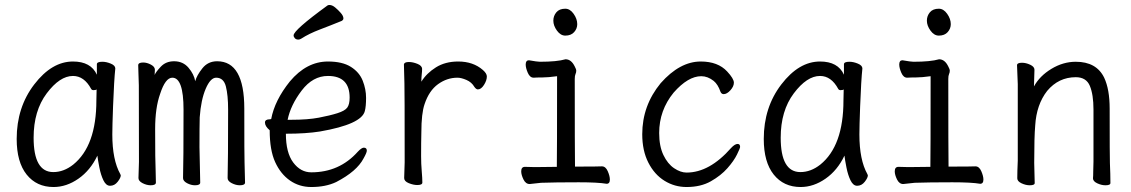

<svg xmlns="http://www.w3.org/2000/svg" viewBox="-20 -733 4540 771"><path d="M195 18Q127 18 87 -32Q47 -82 47 -175Q47 -302 117.5 -394Q188 -486 273 -486Q345 -486 369 -433V-475Q369 -485 391 -485Q407 -485 425 -477.5Q443 -470 443 -458Q438 -411 434 -306Q431 -225 431 -193Q431 -91 463 -34L465 -29Q465 -19 452.5 -3Q440 13 422 13Q406 13 395.5 -8.5Q385 -30 379 -60.5Q373 -91 371 -108Q343 -49 295 -15.5Q247 18 195 18ZM194 -42Q236 -42 274 -72Q367 -147 367 -330Q367 -356 368 -374Q365 -371 355 -371Q349 -371 346 -376Q318 -428 273 -428Q220 -428 167.5 -358Q115 -288 115 -180Q115 -42 194 -42Z M585 11Q569 11 552.5 2.5Q536 -6 536 -18L538 -83Q538 -369 537.5 -390.5Q537 -412 536 -436.5Q535 -461 535 -471Q535 -482 555 -482Q570 -482 586 -473.5Q602 -465 602 -453L601 -432Q605 -443 625.5 -465Q646 -487 679 -487Q715 -487 737 -461Q759 -435 764 -407Q770 -430 792.5 -458.5Q815 -487 852 -487Q961 -487 961 -297Q961 -102 962 -81Q964 -23 964 0Q964 11 943 11Q927 11 910.5 2.5Q894 -6 894 -18Q896 -82 896 -293Q896 -351 887 -386Q878 -421 848 -421Q825 -421 806 -376.5Q787 -332 782 -262Q781 -228 781 -142L784 0Q784 11 763 11Q747 11 731 2.5Q715 -6 715 -18Q717 -82 717 -293Q717 -421 672 -421Q644 -421 623 -356Q603 -300 603 -215Q603 -85 605 -47L606 0Q606 11 585 11Z M1230 18Q1182 18 1144.5 -8Q1107 -34 1085 -82Q1063 -130 1063 -210Q1044 -226 1044 -241Q1044 -254 1064 -254L1069 -255Q1083 -330 1144 -406Q1211 -486 1297 -486Q1355 -486 1389 -464.5Q1423 -443 1436.5 -409Q1450 -375 1450 -340Q1450 -306 1445 -287Q1432 -234 1265 -205Q1209 -196 1128 -196Q1128 -120 1157.5 -80.5Q1187 -41 1230 -41Q1343 -41 1417 -124Q1432 -140 1441 -140Q1453 -140 1453 -128Q1453 -120 1440 -97Q1413 -45 1330 -2Q1288 18 1230 18ZM1135 -252H1150Q1216 -252 1260.5 -260.5Q1305 -269 1335 -278.5Q1365 -288 1374.5 -301Q1384 -314 1384 -341Q1384 -428 1297 -428Q1236 -428 1191.5 -369.5Q1147 -311 1135 -252ZM1178 -574Q1169 -574 1164 -579.5Q1159 -585 1159 -591Q1159 -612 1295 -711Q1298 -713 1303 -713Q1314 -713 1326 -703Q1338 -693 1348.5 -681Q1359 -669 1359 -659Q1359 -653 1352 -649Q1308 -631 1264.5 -614.5Q1221 -598 1190 -578Q1184 -574 1178 -574Z M1656 10Q1640 10 1621.5 2.5Q1603 -5 1603 -18L1605 -81Q1605 -378 1604 -398Q1602 -454 1602 -474Q1603 -484 1622 -484Q1638 -484 1656.5 -476.5Q1675 -469 1675 -456Q1675 -446 1673.5 -434Q1672 -422 1672 -405Q1693 -439 1730.5 -462.5Q1768 -486 1820 -486Q1880 -486 1919 -452Q1935 -438 1935 -426Q1935 -410 1923.5 -392Q1912 -374 1899 -374Q1892 -374 1885 -384Q1874 -403 1853 -412Q1832 -421 1817 -421Q1775 -421 1739 -395Q1703 -369 1685 -315Q1672 -278 1672 -201Q1671 -163 1671 -106Q1671 -75 1673.5 -46Q1676 -17 1676 0Q1676 10 1656 10Z M2107 6Q2091 6 2082 -12.5Q2073 -31 2073 -45Q2073 -63 2088 -63L2128 -62L2216 -63Q2217 -110 2217 -427Q2181 -422 2158 -422Q2135 -422 2123 -421Q2108 -421 2099.5 -440.5Q2091 -460 2091 -474Q2091 -491 2104 -491Q2138 -485 2148 -485Q2217 -485 2251 -495Q2274 -495 2288 -466Q2294 -455 2294 -449Q2294 -442 2291 -435.5Q2288 -429 2288 -416Q2288 -129 2289 -64Q2384 -64 2397 -65Q2412 -65 2420.5 -45.5Q2429 -26 2429 -12Q2429 5 2416 5Q2381 -1 2304 -1Q2209 -1 2153 1ZM2250 -590Q2231 -590 2216.5 -610Q2202 -630 2202 -650Q2202 -669 2214 -683.5Q2226 -698 2250 -698Q2269 -698 2283.5 -677.5Q2298 -657 2298 -636Q2298 -618 2285.5 -604Q2273 -590 2250 -590Z M2737 18Q2689 18 2648.5 -7Q2608 -32 2583.5 -80Q2559 -128 2559 -194Q2559 -309 2633 -399Q2710 -486 2794 -486Q2863 -486 2900 -446Q2927 -417 2927 -401Q2927 -386 2913 -370.5Q2899 -355 2886 -355Q2877 -355 2873 -365Q2863 -394 2846 -408Q2822 -427 2796 -427Q2743 -427 2685 -361Q2627 -290 2627 -199Q2627 -146 2644 -110.5Q2661 -75 2687 -57.5Q2713 -40 2737 -40Q2829 -40 2916 -139Q2931 -155 2942 -155Q2952 -155 2952 -143Q2952 -138 2939.5 -112.5Q2927 -87 2901 -57.5Q2875 -28 2834.5 -5Q2794 18 2737 18Z M3195 18Q3127 18 3087 -32Q3047 -82 3047 -175Q3047 -302 3117.5 -394Q3188 -486 3273 -486Q3345 -486 3369 -433V-475Q3369 -485 3391 -485Q3407 -485 3425 -477.5Q3443 -470 3443 -458Q3438 -411 3434 -306Q3431 -225 3431 -193Q3431 -91 3463 -34L3465 -29Q3465 -19 3452.5 -3Q3440 13 3422 13Q3406 13 3395.5 -8.5Q3385 -30 3379 -60.5Q3373 -91 3371 -108Q3343 -49 3295 -15.5Q3247 18 3195 18ZM3194 -42Q3236 -42 3274 -72Q3367 -147 3367 -330Q3367 -356 3368 -374Q3365 -371 3355 -371Q3349 -371 3346 -376Q3318 -428 3273 -428Q3220 -428 3167.5 -358Q3115 -288 3115 -180Q3115 -42 3194 -42Z M3607 6Q3591 6 3582 -12.5Q3573 -31 3573 -45Q3573 -63 3588 -63L3628 -62L3716 -63Q3717 -110 3717 -427Q3681 -422 3658 -422Q3635 -422 3623 -421Q3608 -421 3599.5 -440.5Q3591 -460 3591 -474Q3591 -491 3604 -491Q3638 -485 3648 -485Q3717 -485 3751 -495Q3774 -495 3788 -466Q3794 -455 3794 -449Q3794 -442 3791 -435.5Q3788 -429 3788 -416Q3788 -129 3789 -64Q3884 -64 3897 -65Q3912 -65 3920.5 -45.5Q3929 -26 3929 -12Q3929 5 3916 5Q3881 -1 3804 -1Q3709 -1 3653 1ZM3750 -590Q3731 -590 3716.5 -610Q3702 -630 3702 -650Q3702 -669 3714 -683.5Q3726 -698 3750 -698Q3769 -698 3783.5 -677.5Q3798 -657 3798 -636Q3798 -618 3785.5 -604Q3773 -590 3750 -590Z M4115 11Q4099 11 4082 3Q4065 -5 4065 -17Q4065 -44 4067 -88V-395Q4064 -458 4064 -471Q4064 -481 4084 -481Q4100 -481 4117 -473Q4134 -465 4134 -453L4132 -386Q4155 -428 4202 -456.5Q4249 -485 4300 -485Q4383 -485 4414 -421Q4436 -374 4436 -297Q4436 -99 4437 -78Q4439 -33 4439 2Q4439 11 4419 11Q4403 11 4386 3Q4369 -5 4369 -17Q4370 -25 4370 -44.5Q4370 -64 4371 -84V-293Q4371 -353 4356.5 -388Q4342 -423 4300 -423Q4231 -423 4185 -368Q4142 -313 4137 -229Q4133 -184 4133 -79Q4133 -56 4135 2Q4135 11 4115 11Z"/></svg>

Font: LXGW WenKai Mono Lite
Style: Regular
Weight: 400
Monospace: yes
Designer: LXGW / Fontworks Inc.
Foundry: LXGW / Fontworks Inc.
Version: Version 1.520; June 14, 2025